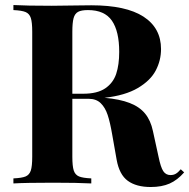

<svg xmlns="http://www.w3.org/2000/svg" viewBox="-20 -728 751 762"><path d="M578.1 14.2Q521 14.2 487.3 -10.3Q453.6 -34.7 442.9 -94.2L425.3 -193.8Q417 -242.7 407.2 -272Q397.5 -301.3 379.6 -318.6Q361.8 -335.9 332 -335.9H267.1V-106Q267.1 -68.4 272.7 -51.3Q278.3 -34.2 293.5 -27.8Q308.6 -21.5 342.3 -20V0Q288.1 -2.9 190.9 -2.9Q84 -2.9 33.2 0V-20Q66.9 -21.5 81.8 -27.8Q96.7 -34.2 102.3 -51.3Q107.9 -68.4 107.9 -106V-602.1Q107.9 -639.6 102.3 -656.7Q96.7 -673.8 81.5 -680.2Q66.4 -686.5 33.2 -688V-708Q84 -705.1 185.1 -705.1Q203.6 -705.1 297.4 -706.5L342.3 -707Q480 -707 549.6 -661.9Q619.1 -616.7 619.1 -533.2Q619.1 -488.3 598.1 -448.2Q577.1 -408.2 527.1 -378.7Q477.1 -349.1 394.5 -339.8H395Q455.6 -334.5 494.6 -319.3Q533.7 -304.2 555.9 -277.1Q578.1 -250 586.9 -208L609.4 -105Q617.7 -64.5 627.9 -48.8Q638.2 -33.2 656.7 -33.2Q668.9 -33.2 678 -38.6Q687 -43.9 697.3 -56.2L710.9 -43.9Q684.1 -13.2 653.1 0.5Q622.1 14.2 578.1 14.2ZM267.1 -602.1V-356H310.1Q366.2 -356 397.7 -377.4Q429.2 -398.9 441.2 -435.1Q453.1 -471.2 453.1 -522Q453.1 -604 424.1 -646Q395 -688 329.1 -688Q302.7 -688 289.8 -680.9Q276.9 -673.8 272 -655.8Q267.1 -637.7 267.1 -602.1Z"/></svg>

Font: TypoPRO Playfair Display
Style: Bold
Weight: 700
Designer: Claus Eggers Sørensen
Foundry: Claus Eggers Sørensen
Version: Version 1.004;PS 001.004;hotconv 1.0.70;makeotf.lib2.5.58329